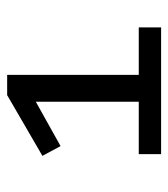

<svg xmlns="http://www.w3.org/2000/svg" viewBox="14 -760 481 550"><g transform="rotate(-90 255.0 -484.5)"><path d="M89 -264V-328H239V-643H275L112 -552L84 -604L258 -705H316V-328H452V-264Z"/></g></svg>

Font: Nunito Sans 10pt Expanded
Style: Regular
Weight: 400
Width: 7
Designer: Vernon Adams
Foundry: Vernon Adams
Version: Version 3.101;gftools[0.9.27]